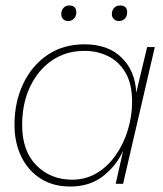

<svg xmlns="http://www.w3.org/2000/svg" viewBox="-20 -672 597 702"><path d="M237 10Q174 10 128.5 -19Q83 -48 58 -99Q33 -150 33 -216Q33 -298 64.5 -365Q96 -432 153.5 -471Q211 -510 289 -510Q376 -510 425.5 -460.5Q475 -411 478 -333L518 -500H546L430 0H403L430 -120Q404 -64 355.5 -27Q307 10 237 10ZM244 -15Q293 -15 333.5 -39Q374 -63 403 -104.5Q432 -146 447.5 -197Q463 -248 463 -300Q463 -365 439 -406Q415 -447 375.5 -466.5Q336 -486 289 -486Q221 -486 170 -451Q119 -416 90 -355Q61 -294 61 -215Q61 -120 113 -67.5Q165 -15 244 -15ZM415 -595Q404 -595 396.5 -602Q389 -609 389 -620Q389 -634 397 -643Q405 -652 419 -652Q445 -652 445 -627Q445 -613 436.5 -604Q428 -595 415 -595ZM229 -595Q218 -595 211 -602Q204 -609 204 -620Q204 -634 212 -643Q220 -652 233 -652Q259 -652 259 -627Q259 -613 250.5 -604Q242 -595 229 -595Z"/></svg>

Font: Prodigy Sans ExtraLight
Style: Italic
Weight: 200
Italic angle: -13°
Designer: Wei Huang
Foundry: Wei Huang
Version: Version 1.003; ttfautohint (v1.8.3)